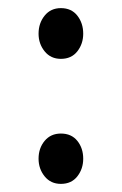

<svg xmlns="http://www.w3.org/2000/svg" viewBox="-20 -440 300 473"><path d="M130 -295Q105 -295 90 -313.5Q75 -332 75 -357Q75 -383 90 -401.5Q105 -420 130 -420Q156 -420 170.5 -401.5Q185 -383 185 -357Q185 -332 170.5 -313.5Q156 -295 130 -295ZM130 13Q105 13 90 -5.5Q75 -24 75 -49Q75 -75 90 -93Q105 -111 130 -111Q156 -111 170.5 -93Q185 -75 185 -49Q185 -24 170.5 -5.5Q156 13 130 13Z"/></svg>

Font: Kurewa Gothic CJK TC Regular
Style: Regular
Weight: 400
Designer: Max Yao
Foundry: Max-Everyday
Version: Version 1.071; ttfautohint (v1.8.3)